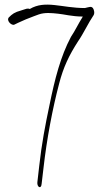

<svg xmlns="http://www.w3.org/2000/svg" viewBox="-20 -706 442 812"><path d="M17 -632C6 -618 30 -596 41 -602C46 -605 62 -612 89 -624C116 -635 136 -642 144 -645C170 -654 198 -651 226 -648C249 -646 285 -636 330 -636L328 -632C312 -607 297 -575 280 -550C236 -467 212 -373 189 -260C172 -180 156 -97 146 -5L138 65C136 85 154 96 156 72L164 4C178 -119 202 -246 230 -352C248 -422 272 -472 310 -531C333 -564 354 -610 376 -642C379 -647 380 -655 376 -666C369 -684 356 -675 339 -672C241 -672 172 -707 106 -668C101 -670 96 -670 92 -669L70 -662C41 -654 32 -647 17 -632Z"/></svg>

Font: Stray Cat
Style: UltCn
Weight: 400
Version: Version 1.0